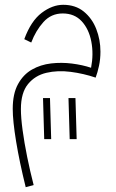

<svg xmlns="http://www.w3.org/2000/svg" viewBox="-20 -386 484 799"><path d="M87 393Q61 288 47 202.5Q33 117 33 67Q33 4 55 -36Q77 -76 113 -96.5Q149 -117 192.5 -122Q236 -127 279.5 -121.5Q323 -116 359 -104Q370 -161 360 -213Q350 -265 320 -297.5Q290 -330 241 -330Q193 -330 161 -294.5Q129 -259 110 -209L81 -223Q109 -299 153.5 -332.5Q198 -366 243 -366Q294 -366 328.5 -338Q363 -310 380.5 -265.5Q398 -221 398 -171Q398 -140 392 -112Q386 -84 378 -63Q328 -80 274 -87Q220 -94 173 -83Q126 -72 96.5 -36Q67 0 67 68Q67 104 74 155.5Q81 207 93 266.5Q105 326 120 384ZM270 193 265 22H294L299 193ZM164 193 159 22H188L193 193Z"/></svg>

Font: Noto Sans Arabic SemCond ExtLt
Style: Regular
Weight: 200
Width: 4
Designer: Monotype Design Team, Nadine Chahine, Nizar Qandah and Khaled Hosny
Foundry: Monotype Imaging Inc.
Version: Version 2.012; ttfautohint (v1.8.4.7-5d5b)